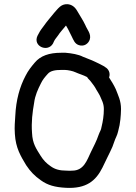

<svg xmlns="http://www.w3.org/2000/svg" viewBox="-20 -901 648 917"><path d="M159 -730C135.6 -679.8 208 -649.3 233 -693L238 -704C243.6 -715.2 248.5 -719.3 256 -730C267 -747.5 282.7 -763.2 295 -779C295.7 -778.3 296.3 -777.3 297 -776C302.9 -765.4 308.4 -756.8 313 -746L322 -728C331 -710 336.5 -692.2 356.5 -685.5C382.2 -676.9 402.4 -693.3 408.5 -711.5C417.5 -738.6 395.2 -760.9 388 -780C376.7 -804.8 361.1 -826.5 348 -850C336.7 -869.3 321.3 -879.7 302 -881C270.7 -882.2 257.8 -860.3 239 -840C220.8 -817.2 205.2 -800.2 189 -777C179.9 -764.3 172.9 -756.8 165 -741ZM501 -531C509 -553.5 496.8 -572.5 483 -580L474 -586C458.1 -595.3 449.4 -598.3 432 -607C415.7 -615.1 393.2 -622.4 376 -630C355.2 -641.1 321 -646.7 293 -649H272C214.4 -649 173 -634.4 146 -602C129.5 -582.5 114.3 -563.7 102 -539C74.3 -486.7 56.6 -423.9 53 -348C51.4 -315.2 48.5 -299.3 51 -261C55 -193.8 78.9 -155.5 105 -112C125.4 -81.4 145.1 -61.1 175 -40C207.8 -16.3 242.8 -6.7 295 -4C391.9 1.1 437.6 -37.3 469 -100C485.6 -136.5 501.4 -164.4 517 -200C522.8 -214.6 528.6 -234.2 535 -247C543.1 -263.1 546 -283 551 -303L555 -331C556.4 -347.3 558 -362.8 558 -380C558 -421 543.8 -446.1 533 -475C523.5 -495.7 513 -511.8 501 -531ZM396 -533C400.6 -523.7 408.9 -519.2 415 -510C423.6 -498.9 433.2 -486.7 440 -473C447.4 -460.4 451.2 -455.6 457 -444C465 -423.9 476 -408.5 476 -380C476 -349.6 471.4 -320.4 465 -295C463 -279.1 456 -272 451 -257C441.1 -227.4 427.4 -202.1 414 -174.5C395.6 -136.6 381 -86 325 -86C317 -85.3 308.3 -85.3 299 -86C265.1 -86 242.4 -92.1 222 -107C200.7 -121.7 187.9 -135.2 174 -157C153.8 -189.9 135.1 -214.4 133 -266C129 -317.9 135 -364.7 143 -410C147.5 -445.7 161.2 -474.5 175 -502C183.4 -520.2 195.4 -534.1 208 -548C220.7 -563.3 245.1 -567 272 -567H290C303.5 -567 328.7 -561.6 340 -556C356.6 -548.3 378.5 -542.4 396 -533Z"/></svg>

Font: HoneyBee
Style: Bd
Weight: 700
Foundry: Cannot Into Space Fonts
Version: Version 0.89